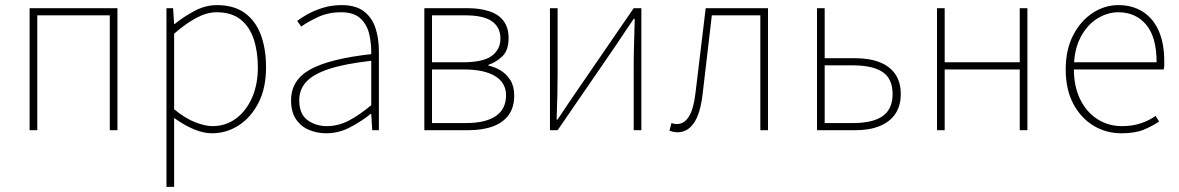

<svg xmlns="http://www.w3.org/2000/svg" viewBox="-20 -510 4618 752"><path d="M96 0V-478H440V0H410V-450H126V0Z M632 222V-478H658L662 -416H664Q700 -445 742.5 -467.5Q785 -490 830 -490Q895 -490 937.5 -460Q980 -430 1001 -375Q1022 -320 1022 -246Q1022 -165 992.5 -107.5Q963 -50 915 -19Q867 12 810 12Q776 12 738.5 -4Q701 -20 662 -48V42V222ZM812 -16Q864 -16 904 -45.5Q944 -75 967 -127Q990 -179 990 -246Q990 -307 974 -356Q958 -405 922.5 -433.5Q887 -462 828 -462Q791 -462 750 -440.5Q709 -419 662 -378V-82Q706 -46 745 -31Q784 -16 812 -16Z M1258 12Q1221 12 1189.5 -1.5Q1158 -15 1139 -43.5Q1120 -72 1120 -117Q1120 -197 1196 -238.5Q1272 -280 1434 -298Q1435 -337 1426.5 -375Q1418 -413 1392 -437.5Q1366 -462 1316 -462Q1265 -462 1224 -442.5Q1183 -423 1160 -406L1144 -428Q1159 -440 1185 -454.5Q1211 -469 1245 -479.5Q1279 -490 1318 -490Q1374 -490 1406 -465Q1438 -440 1451 -399Q1464 -358 1464 -310V0H1438L1434 -64H1432Q1395 -34 1350.5 -11Q1306 12 1258 12ZM1260 -16Q1304 -16 1345 -37Q1386 -58 1434 -98V-272Q1329 -260 1267.5 -239.5Q1206 -219 1179 -189Q1152 -159 1152 -118Q1152 -63 1184.5 -39.5Q1217 -16 1260 -16Z M1642 0V-478H1810Q1861 -478 1897.5 -465.5Q1934 -453 1953 -427Q1972 -401 1972 -361Q1972 -314 1948.5 -290.5Q1925 -267 1893 -256V-253Q1918 -248 1941 -234Q1964 -220 1979 -196Q1994 -172 1994 -136Q1994 -90 1972.5 -60Q1951 -30 1910.5 -15Q1870 0 1814 0ZM1672 -266H1791Q1872 -266 1906 -291Q1940 -316 1940 -359Q1940 -403 1907 -426.5Q1874 -450 1801 -450H1672ZM1672 -28H1804Q1882 -28 1922 -55.5Q1962 -83 1962 -137Q1962 -186 1919 -212Q1876 -238 1796 -238H1672Z M2134 0V-478H2164V-224Q2164 -184 2163 -137Q2162 -90 2160 -42H2164Q2179 -65 2199 -94.5Q2219 -124 2234 -146L2462 -478H2492V0H2462V-254Q2462 -294 2463.5 -341Q2465 -388 2466 -436H2462Q2447 -414 2427 -384.5Q2407 -355 2392 -332L2164 0Z M2634 8Q2624 8 2617 6.5Q2610 5 2602 2L2610 -28Q2615 -27 2619.5 -25.5Q2624 -24 2630 -24Q2660 -24 2678.5 -54Q2697 -84 2704 -146Q2714 -229 2724 -312Q2734 -395 2744 -478H2988V0H2958V-450H2768Q2759 -373 2750 -296Q2741 -219 2732 -142Q2723 -65 2698 -28.5Q2673 8 2634 8Z M3180 0V-478H3210V-282H3330Q3386 -282 3426 -266Q3466 -250 3487 -219Q3508 -188 3508 -142Q3508 -96 3487 -64.5Q3466 -33 3426 -16.5Q3386 0 3330 0ZM3210 -28H3320Q3399 -28 3437.5 -55.5Q3476 -83 3476 -142Q3476 -201 3437.5 -227.5Q3399 -254 3320 -254H3210Z M3650 0V-478H3680V-266H3974V-478H4004V0H3974V-238H3680V0Z M4372 12Q4312 12 4262.5 -18Q4213 -48 4183.5 -104Q4154 -160 4154 -238Q4154 -316 4183.5 -372.5Q4213 -429 4260 -459.5Q4307 -490 4360 -490Q4415 -490 4455.5 -464.5Q4496 -439 4518 -390Q4540 -341 4540 -270Q4540 -263 4540 -255Q4540 -247 4538 -238H4170V-266H4510Q4510 -365 4469 -413.5Q4428 -462 4360 -462Q4318 -462 4278 -437.5Q4238 -413 4212 -363.5Q4186 -314 4186 -240Q4186 -172 4210.5 -121.5Q4235 -71 4278 -43.5Q4321 -16 4374 -16Q4415 -16 4448 -27Q4481 -38 4506 -56L4520 -34Q4493 -16 4459.5 -2Q4426 12 4372 12Z"/></svg>

Font: Source Sans 3
Style: Regular
Weight: 200
Designer: Paul D. Hunt
Foundry: Adobe
Version: Version 3.046;hotconv 1.0.118;makeotfexe 2.5.65603